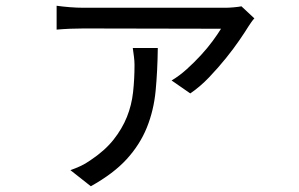

<svg xmlns="http://www.w3.org/2000/svg" viewBox="-20 -569 1040 668"><path d="M529 -402Q528 -322 521.5 -253.5Q515 -185 491 -125.5Q467 -66 421 -15.5Q375 35 296 79L225 23Q242 17 259.5 9Q277 1 294 -11Q345 -45 375 -83Q405 -121 421.5 -162Q438 -203 443 -248.5Q448 -294 448 -343Q448 -357 446 -372Q444 -387 442 -402ZM865 -505Q860 -500 854.5 -492Q849 -484 845 -478Q834 -460 813.5 -430Q793 -400 766 -366.5Q739 -333 707.5 -300Q676 -267 642 -244L577 -289Q604 -305 630 -328.5Q656 -352 679 -377Q702 -402 720 -426.5Q738 -451 749 -469L271 -470Q248 -470 224 -469Q200 -468 177 -466V-549Q198 -546 223 -544Q248 -542 271 -542H765Q776 -542 793 -543.5Q810 -545 820 -547Z"/></svg>

Font: SpoqaHanSansJP-Regular
Style: Regular
Weight: 400
Designer: [Source Han Sans]
Ryoko NISHIZUKA  (kana & ideographs); Paul D. Hunt (Latin, Greek & Cyrillic); Wenlong ZHANG  (bopomofo
Foundry: Spoqa (http://bi.spoqa.com)
Version: Version 1.002.20150607